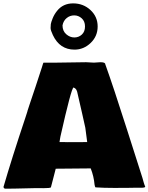

<svg xmlns="http://www.w3.org/2000/svg" viewBox="-39 -1110 887 1147"><path d="M828.6 5.4Q828.1 11.7 801.8 11.7H756.8L726.6 12.2H696.8L649.4 12.7Q578.6 12.7 531.7 9.3Q530.3 8.8 528.3 3.4L525.9 -6.8Q521.5 -57.1 502.9 -104L293.9 -102.1Q292 -93.8 281.2 -52.7Q270.5 -11.7 265.1 9.3Q260.3 14.2 218.8 14.2L206.5 13.7H178.2L51.3 16.6H36.6L22.9 17.1H-11.2Q-14.6 13.7 -18.6 8.3Q30.3 -160.6 113.8 -410.6L125 -445.3H124.5L137.7 -485.8Q144 -505.4 174.1 -594.2Q204.1 -683.1 211.7 -709Q219.2 -734.9 220.7 -735.8H301.8L475.1 -738.3L522 -735.8L560.5 -738.3Q589.8 -738.3 589.8 -726.6Q638.7 -590.3 720.2 -334.5Q801.8 -78.6 812 -46.9L818.8 -22.5Q822.3 -9.3 828.6 5.4ZM345.2 -261.2 365.2 -260.7 481.9 -261.2Q474.6 -319.3 470.7 -346.7L452.1 -430.2Q422.9 -559.6 421.9 -562Q420.9 -564.5 420.2 -566.7Q419.4 -568.8 418.9 -569.6Q418.5 -570.3 417.7 -572.3Q417 -574.2 416.3 -575Q415.5 -575.7 414.6 -577.1Q411.1 -583 400.4 -587.4Q387.2 -584.5 321.8 -293.5L316.4 -261.2ZM406.2 -813.5Q317.9 -813.5 276.9 -900.4Q263.2 -929.2 263.2 -942.6Q263.2 -956.1 264.6 -966.3Q266.1 -976.6 275.6 -1000.5Q285.2 -1024.4 301.8 -1044.9Q337.4 -1089.8 397.9 -1089.8Q458.5 -1089.8 501.5 -1050Q544.4 -1010.3 544.4 -951.9Q544.4 -893.6 502.7 -853.5Q460.9 -813.5 406.2 -813.5ZM334.5 -958.5Q334.5 -924.8 356.7 -905.5Q378.9 -886.2 405 -886.2Q431.2 -886.2 450 -903.6Q468.8 -920.9 468.8 -951.9Q468.8 -982.9 449.2 -1000.5Q429.7 -1018.1 404.3 -1018.1Q378.9 -1018.1 359.4 -1002.2Q339.8 -986.3 334.5 -958.5Z"/></svg>

Font: Bowlby One
Style: Regular
Weight: 400
Designer: vernon adams
Foundry: vernon adams
Version: Version 1.000